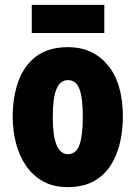

<svg xmlns="http://www.w3.org/2000/svg" viewBox="-20 -756 556 786"><path d="M483 -278Q483 -225 471.5 -173.5Q460 -122 434 -80.5Q408 -39 364.5 -14.5Q321 10 257 10Q198 10 155.5 -14Q113 -38 85.5 -79Q58 -120 45 -171.5Q32 -223 32 -278Q32 -358 55 -422.5Q78 -487 128 -525Q178 -563 259 -563Q360 -563 421.5 -489Q483 -415 483 -278ZM196 -276Q196 -125 258 -125Q292 -125 305.5 -163.5Q319 -202 319 -278Q319 -354 305.5 -391Q292 -428 258 -428Q226 -428 211 -391Q196 -354 196 -276ZM407 -736V-621H110V-736Z"/></svg>

Font: Noto Sans Thai Looped ExtraCondensed Black
Style: Regular
Weight: 900
Width: 2
Designer: Sasikarn Vongin, Ben Mitchell
Foundry: The Fontpad Ltd
Version: Version 1.001; ttfautohint (v1.8.4.7-5d5b)